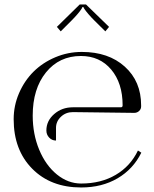

<svg xmlns="http://www.w3.org/2000/svg" viewBox="-20 -829 688 857"><path d="M363.8 -809.1 466.8 -709 450.2 -689 400.9 -737.8Q386.7 -752 375 -765.6Q363.3 -779.3 357.7 -787.6Q352.1 -795.9 352.1 -797.9H348.1Q348.1 -795.9 342.5 -787.4Q336.9 -778.8 325.2 -765.1Q313.5 -751.5 299.8 -737.8L251 -689L233.9 -709L335.9 -809.1ZM305.2 -328.6Q273.9 -328.6 252 -307.9Q230 -287.1 230 -258.3V-201.7Q211.9 -201.7 199.5 -214.8Q187 -228 187 -246.6Q187 -289.6 221.7 -319.8Q256.3 -350.1 305.2 -350.1H519.5Q527.3 -350.1 527.3 -358.9Q527.3 -458 476.3 -518.6Q425.3 -579.1 341.3 -579.1Q244.6 -579.1 185.3 -505.9Q126 -432.6 126 -313Q126 -230.5 155 -160.6Q184.1 -90.8 233.9 -50.3Q283.7 -9.8 342.3 -9.8Q430.7 -9.8 496.6 -48.6Q562.5 -87.4 595.7 -157.2L610.8 -147.5Q574.7 -74.2 504.9 -33.2Q435.1 7.8 342.3 7.8Q206.5 7.8 123.8 -75.9Q41 -159.7 41 -296.9Q41 -357.9 65.2 -413.6Q89.4 -469.2 130.1 -509.5Q170.9 -549.8 227.1 -573.5Q283.2 -597.2 345.2 -597.2Q464.4 -597.2 537.1 -531.5Q609.9 -465.8 609.9 -358.9V-354Q609.9 -341.8 600.8 -333.5Q591.8 -325.2 579.1 -325.2Z"/></svg>

Font: FoglihtenNo07calt
Style: Regular
Weight: 500
Designer: gluk (gluksza@wp.pl)
Foundry: gluk (gluksza@wp.pl)
Version: Version 0.844